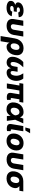

<svg xmlns="http://www.w3.org/2000/svg" viewBox="2608 -3406 1002 6257"><g transform="rotate(90 3108.5 -277.0)"><path d="M234.9 10.3Q163.1 10.3 109.1 -8.3Q55.2 -26.9 27.8 -62.5Q0.5 -98.1 9.3 -149.9Q14.6 -184.6 35.2 -210.2Q55.7 -235.8 88.1 -252.9Q120.6 -270 163.6 -278.6Q206.5 -287.1 257.3 -287.1H360.4L350.1 -224.6H273.9Q245.1 -224.6 224.1 -217.3Q203.1 -210 190.4 -196.8Q177.7 -183.6 174.8 -165.5Q170.4 -139.6 190.2 -124Q210 -108.4 254.9 -108.4Q284.7 -108.4 305.2 -115.7Q325.7 -123 338.9 -137.7Q352.1 -152.3 358.9 -174.8L509.3 -158.7Q492.2 -105 455.8 -67.1Q419.4 -29.3 364.3 -9.5Q309.1 10.3 234.9 10.3ZM255.4 -260.7Q205.1 -260.7 165.8 -267.8Q126.5 -274.9 100.6 -289.8Q74.7 -304.7 63.7 -328.1Q52.7 -351.6 58.1 -384.8Q66.9 -435.5 105 -470.9Q143.1 -506.3 201.2 -525.4Q259.3 -544.4 328.1 -544.4Q394 -544.4 441.7 -526.6Q489.3 -508.8 514.6 -473.9Q540 -439 539.6 -386.7L383.8 -370.1Q383.3 -396.5 364.3 -411.1Q345.2 -425.8 309.1 -425.8Q270.5 -425.8 246.1 -410.9Q221.7 -396 218.3 -373Q214.8 -351.6 234.1 -337.6Q253.4 -323.7 290.5 -323.7H366.2L356 -260.7Z M821.3 8.8Q741.7 8.8 688.2 -18.6Q634.8 -45.9 611.6 -96.7Q588.4 -147.5 600.1 -217.3L652.8 -535.6H822.3L771.5 -228.5Q766.6 -197.8 773.7 -175.8Q780.8 -153.8 798.8 -142.1Q816.9 -130.4 844.2 -130.4Q872.1 -130.4 893.8 -142.1Q915.5 -153.8 929.9 -175.8Q944.3 -197.8 949.7 -228.5L1000.5 -535.6H1169.9L1117.2 -217.3Q1105.5 -147.5 1065.7 -96.7Q1025.9 -45.9 963.4 -18.6Q900.9 8.8 821.3 8.8Z M1153.8 204.1 1229.5 -252Q1244.1 -342.8 1287.6 -408.2Q1331.1 -473.6 1397.9 -508.8Q1464.8 -543.9 1549.3 -543.9Q1630.4 -543.9 1686 -511Q1741.7 -478 1765.6 -415.3Q1789.6 -352.5 1774.4 -263.2Q1760.7 -179.2 1721.4 -118.2Q1682.1 -57.1 1627 -23.9Q1571.8 9.3 1509.3 9.3Q1470.2 9.3 1442.6 -3.4Q1415 -16.1 1398.2 -37.4Q1381.3 -58.6 1374 -84.5H1371.1L1323.2 204.1ZM1477.1 -124.5Q1509.3 -124.5 1534.9 -142.3Q1560.5 -160.2 1577.6 -192.4Q1594.7 -224.6 1602.1 -268.6Q1609.4 -312 1602.8 -344Q1596.2 -376 1576.9 -393.3Q1557.6 -410.6 1524.9 -410.6Q1493.2 -410.6 1466.6 -393.3Q1439.9 -376 1421.9 -344.2Q1403.8 -312.5 1396.5 -268.6Q1389.6 -225.1 1396.7 -192.6Q1403.8 -160.2 1424.3 -142.3Q1444.8 -124.5 1477.1 -124.5Z M2015.6 7.8Q1955.1 7.8 1909.2 -20Q1863.3 -47.9 1842 -103.3Q1820.8 -158.7 1834 -239.7Q1845.2 -305.7 1873.3 -364Q1901.4 -422.4 1936.3 -467.3Q1971.2 -512.2 2002.9 -535.6H2171.4Q2129.9 -493.2 2095.2 -449.2Q2060.5 -405.3 2037.1 -355.5Q2013.7 -305.7 2003.4 -246.1Q1993.2 -184.1 2007.1 -152.8Q2021 -121.6 2057.6 -121.6Q2092.3 -121.6 2112.5 -148.7Q2132.8 -175.8 2141.6 -229.5L2161.6 -349.6H2318.8L2298.3 -229.5Q2289.6 -175.8 2300.5 -148.7Q2311.5 -121.6 2345.7 -121.6Q2383.3 -121.6 2407.5 -152.8Q2431.6 -184.1 2441.9 -246.1Q2452.1 -305.7 2444.6 -355.5Q2437 -405.3 2417.2 -449.5Q2397.5 -493.7 2369.6 -535.6H2538.6Q2562.5 -511.7 2582.5 -466.8Q2602.5 -421.9 2611.3 -363.5Q2620.1 -305.2 2608.9 -239.7Q2595.7 -158.2 2556.4 -103Q2517.1 -47.9 2461.9 -20Q2406.7 7.8 2345.7 7.8Q2283.2 7.8 2250.2 -20.5Q2217.3 -48.8 2207.8 -98.9Q2198.2 -148.9 2205.1 -214.4H2229Q2214.8 -148.9 2188.5 -98.6Q2162.1 -48.3 2119.9 -20.3Q2077.6 7.8 2015.6 7.8Z M3157.2 2Q3064 2 3030.3 -34.7Q2996.6 -71.3 3009.3 -149.4L3067.9 -502H3231L3175.3 -166Q3171.4 -145 3179.2 -134.8Q3187 -124.5 3207.5 -124.5Q3216.8 -124.5 3224.1 -125.2Q3231.4 -126 3235.8 -127L3233.4 -6.8Q3221.2 -3.9 3200.9 -1Q3180.7 2 3157.2 2ZM2698.7 0 2781.7 -502H2944.3L2861.3 0ZM2687 -408.2 2708 -535.6H3323.2L3302.2 -408.2Z M3539.6 11.7Q3460.4 11.7 3407 -23.4Q3353.5 -58.6 3330.8 -121.3Q3308.1 -184.1 3321.3 -266.6Q3335.4 -350.1 3377.4 -412.4Q3419.4 -474.6 3483.6 -509.3Q3547.9 -543.9 3628.4 -543.9Q3683.6 -543.9 3718.3 -528.1Q3752.9 -512.2 3772.2 -485.8Q3791.5 -459.5 3799.8 -427.2Q3808.1 -395 3810.1 -362.8H3854.5L3881.3 -276.9L3918.9 0H3761.7L3739.3 -269Q3736.8 -301.3 3729.7 -327.1Q3722.7 -353 3710 -371.8Q3697.3 -390.6 3678 -400.6Q3658.7 -410.6 3631.3 -410.6Q3596.2 -410.6 3567.6 -393.6Q3539.1 -376.5 3520 -344.7Q3501 -313 3493.7 -268.1Q3486.3 -223.1 3493.7 -190.9Q3501 -158.7 3522.2 -141.4Q3543.5 -124 3577.6 -124Q3605.5 -124 3629.6 -135Q3653.8 -146 3674.3 -165.3Q3694.8 -184.6 3711.2 -210.7Q3727.5 -236.8 3738.8 -266.1L3845.7 -535.6H4000.5L3878.9 -266.1L3823.2 -179.7H3777.8Q3763.7 -146 3745.6 -112.3Q3727.5 -78.6 3700.9 -50.3Q3674.3 -22 3635 -5.1Q3595.7 11.7 3539.6 11.7Z M4177.7 2Q4084.5 2 4047.6 -34.4Q4010.7 -70.8 4023.4 -149.4L4087.4 -535.6H4257.3L4196.3 -168Q4192.9 -147 4200.4 -137Q4208 -127 4228.5 -127Q4237.3 -127 4243.4 -127.4Q4249.5 -127.9 4253.9 -128.9L4250.5 -6.8Q4238.8 -3.9 4220 -1Q4201.2 2 4177.7 2ZM4133.3 -602.1 4175.3 -757.8H4321.8L4231 -602.1Z M4569.8 10.7Q4494.1 10.7 4440.4 -17.3Q4386.7 -45.4 4358.4 -96.7Q4330.1 -147.9 4330.1 -217.3Q4330.1 -283.2 4351.8 -342.3Q4373.5 -401.4 4414.3 -447Q4455.1 -492.7 4513.2 -518.6Q4571.3 -544.4 4644 -544.4Q4719.7 -544.4 4773.2 -516.1Q4826.7 -487.8 4855 -436.5Q4883.3 -385.3 4883.3 -316.4Q4883.3 -251 4862.3 -192.1Q4841.3 -133.3 4800.8 -87.6Q4760.3 -42 4702.1 -15.6Q4644 10.7 4569.8 10.7ZM4577.6 -120.6Q4613.3 -120.6 4638.9 -140.1Q4664.6 -159.7 4681.2 -190.4Q4697.8 -221.2 4705.6 -256.1Q4713.4 -291 4713.4 -320.8Q4713.4 -350.1 4703.9 -370.6Q4694.3 -391.1 4677.2 -402.1Q4660.2 -413.1 4636.2 -413.1Q4600.6 -413.1 4574.7 -393.6Q4548.8 -374 4532.5 -343.5Q4516.1 -313 4508.3 -278.6Q4500.5 -244.1 4500.5 -213.4Q4500.5 -169.9 4521.2 -145.3Q4542 -120.6 4577.6 -120.6Z M5178.2 8.8Q5098.6 8.8 5045.2 -18.6Q4991.7 -45.9 4968.5 -96.7Q4945.3 -147.5 4957 -217.3L5009.8 -535.6H5179.2L5128.4 -228.5Q5123.5 -197.8 5130.6 -175.8Q5137.7 -153.8 5155.8 -142.1Q5173.8 -130.4 5201.2 -130.4Q5229 -130.4 5250.7 -142.1Q5272.5 -153.8 5286.9 -175.8Q5301.3 -197.8 5306.6 -228.5L5357.4 -535.6H5526.9L5474.1 -217.3Q5462.4 -147.5 5422.6 -96.7Q5382.8 -45.9 5320.3 -18.6Q5257.8 8.8 5178.2 8.8Z M5794.4 10.7Q5710.4 10.7 5654.8 -23.2Q5599.1 -57.1 5575.9 -118.7Q5552.7 -180.2 5566.4 -263.2Q5580.1 -345.7 5623.3 -407Q5666.5 -468.3 5733.4 -502Q5800.3 -535.6 5883.8 -535.6H6216.8L6195.8 -408.2H5961.4L5862.3 -404.3Q5831.1 -404.3 5805.7 -387.7Q5780.3 -371.1 5763.4 -339.6Q5746.6 -308.1 5738.8 -263.2Q5731.4 -218.8 5738 -186.8Q5744.6 -154.8 5764.4 -137.7Q5784.2 -120.6 5815.9 -120.6Q5847.2 -120.6 5872.6 -137.7Q5897.9 -154.8 5915.5 -186.8Q5933.1 -218.8 5940.4 -263.2Q5948.2 -308.1 5941.2 -339.6Q5934.1 -371.1 5914.6 -387.7Q5895 -404.3 5863.3 -404.3L5870.6 -450.2Q5928.7 -450.2 5976.3 -437.7Q6023.9 -425.3 6056.4 -398.9Q6088.9 -372.6 6102.5 -332.3Q6116.2 -292 6106.9 -236.3Q6095.7 -166.5 6053.5 -110.6Q6011.2 -54.7 5944.8 -22Q5878.4 10.7 5794.4 10.7Z"/></g></svg>

Font: Inter 20pt ExtraBold
Style: Italic
Weight: 800
Italic angle: -9.3988°
Version: Version 4.001;git-66647c0bb